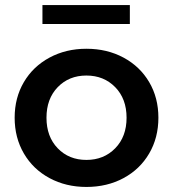

<svg xmlns="http://www.w3.org/2000/svg" viewBox="-20 -733 685 760"><path d="M38 -267Q38 -346 74.5 -408Q111 -470 176 -505Q241 -540 322 -540Q404 -540 469 -505Q534 -470 570.5 -408Q607 -346 607 -267Q607 -188 570.5 -125.5Q534 -63 469 -28Q404 7 322 7Q241 7 176 -28Q111 -63 74.5 -125.5Q38 -188 38 -267ZM481 -267Q481 -342 436 -388Q391 -434 322 -434Q253 -434 208.5 -388Q164 -342 164 -267Q164 -192 208.5 -146Q253 -100 322 -100Q391 -100 436 -146Q481 -192 481 -267ZM148 -713H494V-638H148Z"/></svg>

Font: APTA Sans SemiBold
Style: Bold
Weight: 600
Version: Version 7.200